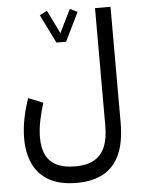

<svg xmlns="http://www.w3.org/2000/svg" viewBox="-61 -728 761 1018"><g transform="rotate(-5 320.0 -219.0)"><path d="M263.2 -508.3H314.5L389.2 -660.6L349.6 -680.2L288.6 -556.2L228 -680.2L188 -660.6ZM565.4 -56.6V-672.4H482.9V-47.9Q482.9 22.9 463.4 67.6Q443.8 112.3 404.8 133.3Q365.7 154.3 307.1 154.3Q244.1 154.3 205.8 134.5Q167.5 114.7 149.9 77.4Q132.3 40 132.3 -12.7Q132.3 -57.1 142.1 -104.5Q151.9 -151.9 166 -196.8L88.4 -228Q69.8 -176.3 59.1 -121.8Q48.3 -67.4 48.3 -15.6Q48.3 61 75.2 119.1Q102.1 177.2 159.2 209.7Q216.3 242.2 307.1 242.2Q391.6 242.2 449 210.4Q506.3 178.7 535.9 112.5Q565.4 46.4 565.4 -56.6Z"/></g></svg>

Font: Vazirmatn
Style: Regular
Weight: 400
Designer: Saber Rastikerdar
Foundry: Saber Rastikerdar
Version: Version 33.003;September 2, 2022;FontCreator 14.0.0.2862 64-